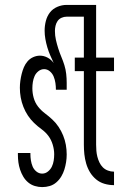

<svg xmlns="http://www.w3.org/2000/svg" viewBox="-20 -755 540 783"><path d="M152 8Q137 8 122 3.5Q107 -1 95 -11Q83 -21 75 -34.5Q67 -48 62 -63Q57 -78 55 -93Q53 -108 53 -124V-131H104V-127Q104 -114 106 -101Q108 -88 113 -76Q118 -64 128.5 -55.5Q139 -47 152 -47Q165 -47 175.5 -55.5Q186 -64 191.5 -75.5Q197 -87 199 -100Q201 -113 201 -126Q201 -145 195 -165Q189 -185 177.5 -200.5Q166 -216 149.5 -228Q133 -240 119 -253.5Q105 -267 94 -283.5Q83 -300 75.5 -319Q68 -338 64.5 -357.5Q61 -377 61 -397Q61 -411 63 -425.5Q65 -440 68.5 -454Q72 -468 77.5 -481Q83 -494 92.5 -505Q102 -516 115.5 -522Q129 -528 143 -528Q159 -528 174 -520Q189 -512 199 -498Q192 -513 185 -529Q178 -545 173 -562Q168 -579 165 -596Q162 -613 162 -630Q162 -650 167 -669.5Q172 -689 183.5 -704Q195 -719 213.5 -727Q232 -735 252 -735H372V-520H445V-465H372V-165Q372 -152 373 -140Q374 -128 377 -116Q380 -104 385.5 -92.5Q391 -81 399.5 -72.5Q408 -64 420 -59.5Q432 -55 444 -55H445V0H444Q425 0 406 -5.5Q387 -11 372 -23.5Q357 -36 347 -52.5Q337 -69 331.5 -88Q326 -107 324 -126Q322 -145 322 -165V-465H285V-520H322V-687H252Q241 -687 231 -682.5Q221 -678 215 -669.5Q209 -661 206.5 -650Q204 -639 204 -629Q204 -610 208 -592.5Q212 -575 217.5 -557.5Q223 -540 230 -523.5Q237 -507 242.5 -489.5Q248 -472 250 -453.5Q252 -435 252 -417V-389H208Q208 -403 206 -416.5Q204 -430 199 -442.5Q194 -455 183.5 -464Q173 -473 160 -473Q147 -473 136.5 -464.5Q126 -456 121 -444.5Q116 -433 114 -420.5Q112 -408 112 -395Q112 -375 117.5 -355.5Q123 -336 135 -320.5Q147 -305 163 -293Q179 -281 193.5 -267.5Q208 -254 219 -237.5Q230 -221 237.5 -202.5Q245 -184 248.5 -164.5Q252 -145 252 -125Q252 -109 249.5 -93.5Q247 -78 242.5 -63.5Q238 -49 230 -35.5Q222 -22 210 -11.5Q198 -1 183 3.5Q168 8 152 8Z"/></svg>

Font: Iosevka Fixed SS04 Light
Style: Regular
Weight: 300
Monospace: yes
Designer: Belleve Invis
Foundry: Belleve Invis
Version: Version 32.5.0